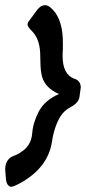

<svg xmlns="http://www.w3.org/2000/svg" viewBox="-56 -736 331 739"><path d="M-14 -17Q-19 -17 -25 -23.5Q-31 -30 -33 -45L-36 -83Q-36 -124 -3 -136H-4Q14 -142 24 -150L22 -149Q64 -173 68 -223Q71 -264 93.5 -307Q116 -350 171 -374Q111 -400 103 -454Q99 -477 99 -519Q99 -582 70 -613Q50 -633 50 -641Q50 -650 57 -657Q72 -677 86 -696.5Q100 -716 118 -716Q135 -716 157 -687Q186 -646 186 -573V-546Q185 -540 185 -520Q185 -450 230 -433Q254 -426 255 -400L250 -364Q247 -340 216 -324Q189 -309 177 -288V-289Q152 -247 144 -190Q128 -90 23 -32Q-4 -17 -14 -17Z"/></svg>

Font: Bangerz
Style: Regular
Weight: 400
Designer: vernon adams
Foundry: Vernon Adams
Version: Version 2.10;February 7, 2025;FontCreator 13.0.0.2683 64-bit